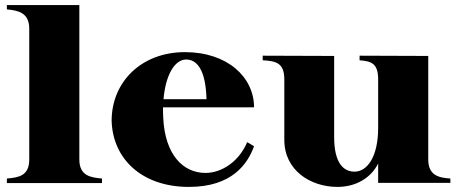

<svg xmlns="http://www.w3.org/2000/svg" viewBox="-20 -720 1797 755"><path d="M7 -18V0H381V-18C337 -22 292 -28 292 -93V-700H7V-683C52 -679 95 -670 95 -607V-93C95 -28 53 -22 7 -18Z M723 15C893 15 954 -76 979 -145L952 -161C921 -87 854 -40 788 -40C698 -40 629 -114 622 -255C621 -270 621 -284 621 -298H979C979 -416 875 -515 707 -515C536 -515 419 -398 419 -245C423 -97 536 15 723 15ZM623 -330C631 -425 667 -486 712 -486C753 -486 789 -448 792 -330Z M1307 15C1378 15 1438 -19 1467 -77V-1H1751V-18C1704 -21 1664 -31 1664 -93V-500L1394 -501V-483C1438 -479 1467 -473 1467 -408V-217C1467 -105 1425 -45 1374 -45C1332 -45 1294 -77 1294 -181V-500L1013 -501V-483C1065 -480 1098 -473 1098 -408V-170C1098 -50 1201 15 1307 15Z"/></svg>

Font: Sprat
Style: Bold
Weight: 700
Designer: Ethan Nakache
Foundry: Collletttivo
Version: Version 2.000;Glyphs 3.2 (3217)